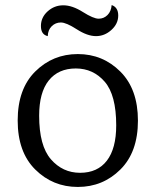

<svg xmlns="http://www.w3.org/2000/svg" viewBox="-20 -731 614 760"><path d="M422 -711Q448 -702 448 -669.5Q448 -637 421 -612.5Q394 -588 360 -588Q326 -588 284 -615Q242 -642 221 -642Q200 -642 185 -627.5Q170 -613 169 -588Q142 -594 142 -628Q142 -662 168.5 -686Q195 -710 230.5 -710Q266 -710 308 -683.5Q350 -657 370.5 -657Q391 -657 405.5 -671.5Q420 -686 422 -711ZM135 -273Q135 -154 181.5 -100.5Q228 -47 297 -47Q366 -47 403 -95Q440 -143 440 -235Q440 -355 394.5 -407.5Q349 -460 280 -460Q211 -460 173 -412.5Q135 -365 135 -273ZM119.5 -448Q189 -517 288 -517Q387 -517 456.5 -447.5Q526 -378 526 -253.5Q526 -129 456.5 -60Q387 9 288 9Q189 9 119.5 -60Q50 -129 50 -254Q50 -379 119.5 -448Z"/></svg>

Font: Laila
Style: Regular
Weight: 400
Designer: Hitesh Malaviya
Foundry: Indian Type Foundry
Version: Version 1.302;PS 1.0;hotconv 1.0.78;makeotf.lib2.5.61930; tt